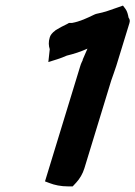

<svg xmlns="http://www.w3.org/2000/svg" viewBox="-20 -665 484 687"><path d="M141 -16 157 -10C175 -3 197 2 225 2H240L253 -12C265 -25 276 -43 282 -63L378 -377C383 -392 390 -410 396 -429L443 -582C446 -592 444 -596 440 -602C438 -613 435 -625 429 -633L420 -645L403 -639C377 -630 354 -621 327 -616L323 -615L318 -613C291 -600 266 -588 238 -583H227L220 -579C207 -573 192 -565 179 -557L178 -556L177 -555C167 -548 160 -539 158 -531C153 -515 154 -501 158 -489L153 -443L185 -453C198 -457 207 -461 219 -466C244 -472 269 -480 293 -491L276 -452V-450C275 -447 270 -439 267 -428Z"/></svg>

Font: SolarCharger
Style: 1052
Weight: 1000
Designer: Mew Too
Foundry: Cannot Into Space Fonts/KineticPlasma Fonts
Version: Version 1.100